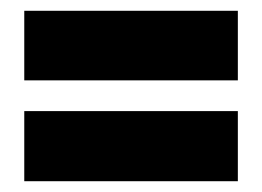

<svg xmlns="http://www.w3.org/2000/svg" viewBox="-20 -460 486 356"><path d="M25 -311V-440H421V-311ZM25 -124V-254H421V-124Z"/></svg>

Font: Kanit
Style: Bold
Weight: 700
Designer: Katatrad Team
Foundry: CadsonDemak
Version: Version 2.000; ttfautohint (v1.8.3)